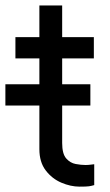

<svg xmlns="http://www.w3.org/2000/svg" viewBox="-34 -682 406 706"><path d="M298.3 -372.2V-294H194.6V-156.2Q194.6 -116.5 209.3 -99.6Q224.1 -82.7 244.1 -79Q264.2 -75.3 279.8 -75.3Q290.5 -75.3 296.2 -76.2Q301.8 -77.1 312.5 -78.1V-1.4Q301.8 1.8 293 3Q284.1 4.3 258.5 4.3Q225.9 4.3 191.6 -10.3Q157.3 -24.9 134.1 -55.4Q110.8 -85.9 110.8 -133.5V-294H-14.2V-372.2H110.8V-467.3H22.7V-545.5H110.8V-661.9H194.6V-545.5H311.1V-467.3H194.6V-372.2Z"/></svg>

Font: Interface
Style: Regular
Weight: 400
Designer: Rasmus Andersson
Foundry: rsms
Version: Version 1.8